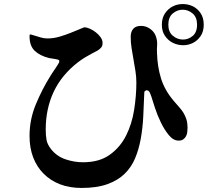

<svg xmlns="http://www.w3.org/2000/svg" viewBox="-20 -875 1040 949"><path d="M780 -753Q780 -786 795.5 -809Q811 -832 834 -843.5Q857 -855 883.5 -855Q910 -855 933 -844Q956 -833 971.5 -810Q987 -787 987 -753Q987 -719 971.5 -696.5Q956 -674 933 -662.5Q910 -651 883.5 -651.5Q857 -652 834 -663.5Q811 -675 795.5 -697.5Q780 -720 780 -753ZM812 -753Q812 -717 834 -698.5Q856 -680 883 -679.5Q910 -679 932 -697Q954 -715 954 -753Q954 -790 932 -808.5Q910 -827 883 -827Q856 -827 834 -808.5Q812 -790 812 -753ZM695 -424Q693 -421 693 -413Q691 -355 688 -297.5Q685 -240 675.5 -188Q666 -136 647.5 -92Q629 -48 595.5 -15.5Q562 17 510 35.5Q458 54 383 54Q324 54 277 36Q230 18 196 -16Q162 -50 144 -97Q126 -144 126 -203Q126 -284 157 -359Q188 -434 230 -501Q232 -505 239 -515Q246 -525 253.5 -536.5Q261 -548 267 -557.5Q273 -567 273 -570Q273 -575 272.5 -576.5Q272 -578 267 -580Q256 -583 245 -584.5Q234 -586 223 -588Q178 -599 152 -623.5Q126 -648 126 -696Q126 -698 126.5 -701.5Q127 -705 129 -705Q132 -705 139.5 -702.5Q147 -700 151 -699Q167 -694 182.5 -689.5Q198 -685 215 -685Q244 -685 273.5 -693.5Q303 -702 330 -713Q333 -714 343.5 -718.5Q354 -723 365.5 -727.5Q377 -732 386 -736Q395 -740 396 -740Q409 -740 424.5 -733Q440 -726 454 -715Q468 -704 477.5 -690.5Q487 -677 487 -663Q487 -652 484 -646Q481 -640 473 -633Q465 -626 455.5 -621.5Q446 -617 437 -612Q418 -602 400 -591Q382 -580 365 -567Q284 -504 245 -420.5Q206 -337 206 -235Q206 -206 210 -183.5Q214 -161 233 -137Q261 -102 304 -87.5Q347 -73 390 -73Q471 -73 522.5 -110Q574 -147 603 -204.5Q632 -262 643 -332Q654 -402 654 -467Q654 -495 649.5 -523.5Q645 -552 640 -580Q635 -608 630.5 -636Q626 -664 626 -693Q626 -718 638.5 -732.5Q651 -747 677 -747Q704 -747 725.5 -730Q747 -713 753 -687Q758 -669 756.5 -650Q755 -631 756 -613Q758 -545 776 -487Q794 -429 839 -376Q853 -359 865.5 -345.5Q878 -332 887 -317Q896 -302 901.5 -284.5Q907 -267 907 -244Q907 -233 905.5 -221.5Q904 -210 899 -201Q894 -192 885.5 -186Q877 -180 863 -180Q837 -180 815 -206.5Q793 -233 775.5 -269Q758 -305 746 -341.5Q734 -378 728 -398Q726 -403 723.5 -410Q721 -417 717.5 -422Q714 -427 708 -428.5Q702 -430 695 -424Z"/></svg>

Font: SoukouMincho
Style: Regular
Weight: 400
Designer: Dr. Ken Lunde (project architect, glyph set definition & overall production); Masataka HATTORI  (production & ideograph 
Foundry: Adobe Systems Incorporated
Version: Version 1.00